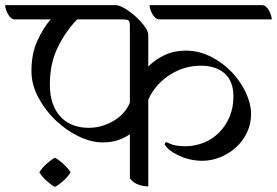

<svg xmlns="http://www.w3.org/2000/svg" viewBox="-59 -722 1083 751"><path d="M667 -524Q719 -524 765.5 -500.5Q812 -477 847 -440.5Q882 -404 902.5 -360Q923 -316 923 -276Q923 -237 907 -203.5Q891 -170 864 -145.5Q837 -121 802.5 -107Q768 -93 731 -93Q716 -93 696.5 -96Q677 -99 657 -106.5Q637 -114 617.5 -126Q598 -138 585 -156Q585 -159 586.5 -162Q588 -165 592 -166Q610 -157 626.5 -153.5Q643 -150 666 -150Q703 -150 737 -163.5Q771 -177 797 -202.5Q823 -228 838.5 -264Q854 -300 854 -345Q854 -403 820.5 -434Q787 -465 726 -465Q693 -465 662 -455.5Q631 -446 604 -428.5Q577 -411 555.5 -386.5Q534 -362 521 -332V7Q501 7 482 0Q463 -7 449 -24V-197Q429 -183 403 -174Q377 -165 342 -165Q298 -165 249 -188.5Q200 -212 159 -251Q118 -290 91 -340.5Q64 -391 64 -444Q64 -513 87.5 -563.5Q111 -614 139 -646H0Q-9 -646 -16 -652Q-23 -658 -28 -667Q-33 -676 -36 -685.5Q-39 -695 -39 -702H392Q407 -702 429 -689Q451 -676 471.5 -657.5Q492 -639 506.5 -619Q521 -599 521 -585V-462Q548 -489 585 -506.5Q622 -524 667 -524ZM287 -222Q318 -222 345 -231Q372 -240 393 -254Q414 -268 428 -285.5Q442 -303 449 -320V-623Q449 -638 443.5 -642Q438 -646 424 -646H243Q200 -603 168 -539Q136 -475 136 -392Q136 -347 148 -315Q160 -283 181 -262Q202 -241 229.5 -231.5Q257 -222 287 -222ZM965 -702Q974 -702 981 -696Q988 -690 993 -681Q998 -672 1001 -662.5Q1004 -653 1004 -646H565Q556 -646 549 -652Q542 -658 537 -667Q532 -676 529 -685.5Q526 -695 526 -702ZM217 -48Q207 -31 188.5 -14.5Q170 2 156 9Q142 2 123.5 -14.5Q105 -31 95 -48Q105 -65 123.5 -81.5Q142 -98 156 -105Q170 -98 189 -80.5Q208 -63 217 -48Z"/></svg>

Font: Gotu
Style: Regular
Weight: 400
Designer: Sarang Kulkarni & Kailash Malviya
Foundry: Ek Type
Version: Version 2.320;hotconv 1.0.109;makeotfexe 2.5.65596; ttfautoh